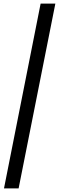

<svg xmlns="http://www.w3.org/2000/svg" viewBox="-20 -832 325 1057"><path d="M203.6 -812H284.7L82.5 205.1H2Z"/></svg>

Font: Reddit Sans Chocolate SemiBold
Style: Italic
Weight: 600
Italic angle: -11.25°
Designer: Stephen Hutchings
Version: Version 1.013